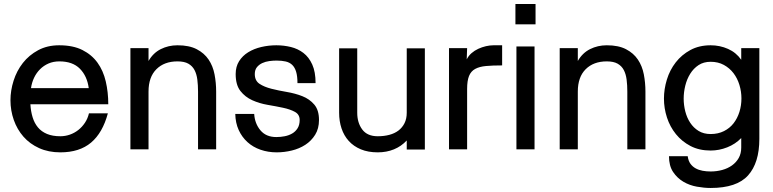

<svg xmlns="http://www.w3.org/2000/svg" viewBox="-20 -742 3843 954"><path d="M131 -224Q133 -189 142 -159.5Q151 -130 168.5 -109Q186 -88 213.5 -76.5Q241 -65 280 -65Q304 -65 327 -73Q350 -81 369 -96Q388 -111 402 -132Q416 -153 422 -179H516Q490 -82 432.5 -33.5Q375 15 280 15Q221 15 174.5 -6Q128 -27 96.5 -63Q65 -99 48.5 -146Q32 -193 32 -244Q32 -292 47.5 -341Q63 -390 93.5 -429Q124 -468 169.5 -492.5Q215 -517 274 -517Q343 -517 389.5 -493.5Q436 -470 464.5 -430.5Q493 -391 505.5 -337.5Q518 -284 518 -224ZM275 -437Q245 -437 221 -426.5Q197 -416 179 -398Q161 -380 149.5 -356Q138 -332 134 -304H421Q413 -364 377 -400.5Q341 -437 275 -437Z M718 -439Q741 -479 779 -498Q817 -517 862 -517Q920 -517 957.5 -497.5Q995 -478 1016.5 -446Q1038 -414 1046 -372.5Q1054 -331 1054 -287V0H964V-287Q964 -319 960.5 -346.5Q957 -374 946.5 -394Q936 -414 916 -425.5Q896 -437 862 -437Q796 -437 757 -398Q718 -359 718 -287V0H628V-503H718Z M1355 15Q1312 15 1274.5 2Q1237 -11 1209.5 -36Q1182 -61 1166 -96Q1150 -131 1149 -176H1243Q1246 -128 1274 -94.5Q1302 -61 1353 -61Q1374 -61 1394.5 -65Q1415 -69 1431.5 -78.5Q1448 -88 1458.5 -104.5Q1469 -121 1469 -146Q1469 -173 1445.5 -186Q1422 -199 1386.5 -206.5Q1351 -214 1310 -221Q1269 -228 1233.5 -244Q1198 -260 1174.5 -290Q1151 -320 1151 -374Q1151 -411 1168 -438Q1185 -465 1213.5 -482.5Q1242 -500 1278.5 -508.5Q1315 -517 1353 -517Q1390 -517 1425 -508.5Q1460 -500 1487.5 -479Q1515 -458 1531.5 -421.5Q1548 -385 1548 -329H1458Q1458 -363 1451.5 -385Q1445 -407 1432 -419.5Q1419 -432 1399.5 -436.5Q1380 -441 1354 -441Q1337 -441 1318 -438.5Q1299 -436 1283 -428.5Q1267 -421 1256.5 -408Q1246 -395 1246 -374Q1246 -341 1269.5 -325.5Q1293 -310 1328.5 -301Q1364 -292 1405.5 -285Q1447 -278 1482.5 -264Q1518 -250 1541.5 -222.5Q1565 -195 1565 -146Q1565 -103 1546 -72.5Q1527 -42 1497 -22.5Q1467 -3 1429.5 6Q1392 15 1355 15Z M2001 -44Q1974 -15 1937.5 0Q1901 15 1857 15Q1809 15 1773 0Q1737 -15 1713 -41.5Q1689 -68 1677 -104Q1665 -140 1665 -182V-502H1755V-182Q1755 -132 1780 -98.5Q1805 -65 1857 -65Q1888 -65 1914.5 -72Q1941 -79 1960 -93.5Q1979 -108 1990 -130Q2001 -152 2001 -182V-502H2091V1H2001Z M2299 -447Q2308 -465 2323 -478Q2338 -491 2356.5 -499.5Q2375 -508 2394.5 -512.5Q2414 -517 2432 -517H2475V-417Q2428 -417 2395 -414Q2362 -411 2341 -399.5Q2320 -388 2310.5 -364.5Q2301 -341 2301 -300V0H2211V-503H2301Z M2541 -621V-722H2641V-621ZM2546 0V-511H2636V0Z M2851 -439Q2874 -479 2912 -498Q2950 -517 2995 -517Q3053 -517 3090.5 -497.5Q3128 -478 3149.5 -446Q3171 -414 3179 -372.5Q3187 -331 3187 -287V0H3097V-287Q3097 -319 3093.5 -346.5Q3090 -374 3079.5 -394Q3069 -414 3049 -425.5Q3029 -437 2995 -437Q2929 -437 2890 -398Q2851 -359 2851 -287V0H2761V-503H2851Z M3663 -503H3753V-52Q3753 67 3697 129.5Q3641 192 3511 192Q3479 192 3442.5 185.5Q3406 179 3375.5 161Q3345 143 3324.5 112.5Q3304 82 3304 34H3397Q3400 57 3410.5 71.5Q3421 86 3436.5 94.5Q3452 103 3471 106.5Q3490 110 3511 110Q3541 110 3568.5 102.5Q3596 95 3617 80Q3638 65 3650.5 43Q3663 21 3663 -9V-56Q3634 -26 3593.5 -10Q3553 6 3511 6Q3454 6 3411 -16.5Q3368 -39 3338.5 -75.5Q3309 -112 3294 -158Q3279 -204 3279 -252Q3279 -299 3293.5 -346.5Q3308 -394 3337.5 -432Q3367 -470 3410.5 -493.5Q3454 -517 3511 -517Q3557 -517 3597.5 -499Q3638 -481 3663 -445ZM3511 -435Q3476 -435 3451 -418.5Q3426 -402 3409.5 -375.5Q3393 -349 3385 -316.5Q3377 -284 3377 -252Q3377 -220 3385 -188.5Q3393 -157 3409.5 -132Q3426 -107 3451 -91.5Q3476 -76 3511 -76Q3548 -76 3577 -90.5Q3606 -105 3625 -129.5Q3644 -154 3654 -186Q3664 -218 3664 -253Q3664 -287 3654 -320Q3644 -353 3624.5 -378.5Q3605 -404 3576.5 -419.5Q3548 -435 3511 -435Z"/></svg>

Font: Gen
Style: Regular
Weight: 400
Version: Version 1.000;PS 001.001;hotconv 1.0.56